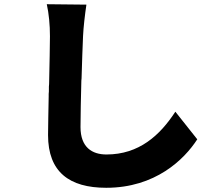

<svg xmlns="http://www.w3.org/2000/svg" viewBox="-20 -821 1040 911"><path d="M916 -160 812 -291C739 -179 640 -88 485 -88C417 -88 362 -122 362 -218C362 -273 364 -356 366 -438L367 -449C369 -525 372 -600 374 -649C376 -693 383 -752 390 -799L202 -801C212 -756 217 -703 217 -649C217 -610 215 -518 213 -422L212 -410V-398C212 -390 212 -382 211 -375V-363C210 -294 208 -227 208 -180C208 -5 309 70 484 70C717 70 854 -64 916 -160Z"/></svg>

Font: Glow Sans SC Normal ExtraBold
Style: Regular
Weight: 800
Designer: Ryoko NISHIZUKA (kana, bopomofo & ideographs); Paul D. Hunt (Latin, Greek & Cyrillic); Sandoll Communications, Soo-young
Version: Version 0.93